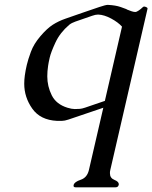

<svg xmlns="http://www.w3.org/2000/svg" viewBox="-20 -487 629 793"><path d="M235.8 12.2H215.3Q146.5 8.8 113.3 -38.3Q80.1 -85.4 80.1 -141.1Q80.1 -157.7 82.5 -175.3Q85.4 -196.3 90.6 -218.5Q95.7 -240.7 107.7 -273.2Q119.6 -305.7 147 -337.6Q174.3 -369.6 198 -384.8Q221.7 -399.9 250.5 -409.9Q279.3 -419.9 321.5 -434.6Q363.8 -449.2 390.1 -458Q416.5 -466.8 424.3 -466.8H426.3Q457.5 -465.3 478.3 -458Q499 -450.7 500.2 -450Q501.5 -449.2 502.9 -449.2V-448.2Q513.2 -443.8 522.7 -440.7Q532.2 -437.5 538.3 -437.5Q544.4 -437.5 553.7 -444.1Q563 -450.7 567.4 -455.3Q571.8 -460 575 -460Q578.1 -460 583.7 -457.8Q589.4 -455.6 589.4 -451.2Q589.4 -450.2 588.9 -449.2L435.5 215.3Q433.6 223.1 434.1 229Q434.1 248.5 452.4 255.9Q470.7 263.2 470.7 273.9Q470.7 275.4 470.2 276.9Q467.8 286.6 457.5 286.6H292Q281.7 286.6 284.2 276.9Q287.1 264.2 313.5 255.4Q339.8 246.6 347.2 215.3L406.7 -42L262.7 6.8Q246.6 12.2 235.8 12.2ZM384.3 -426.8Q374.5 -426.8 359.9 -421.6Q345.2 -416.5 326.2 -409.9Q307.1 -403.3 291.5 -397.9Q275.9 -392.6 265.6 -384.3Q228 -352.1 209.2 -311.8Q190.4 -271.5 185.3 -249Q180.2 -226.6 178.7 -215.3Q175.3 -192.4 175.3 -171.9Q175.3 -130.4 193.8 -93.3Q212.4 -56.2 258.8 -42Q276.4 -36.6 288.8 -36.6Q301.3 -36.6 310.1 -37.4Q318.8 -38.1 332.3 -42.7Q345.7 -47.4 370.8 -55.9Q396 -64.5 413.1 -70.3L483.9 -377Q467.8 -395 439.2 -410.4Q410.6 -425.8 386.2 -426.8Z"/></svg>

Font: Caudex
Style: Italic
Weight: 400
Italic angle: -13°
Version: Version 1.04